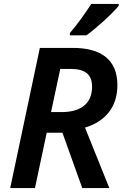

<svg xmlns="http://www.w3.org/2000/svg" viewBox="-20 -958 635 978"><path d="M336 -790V-778H420C471 -814 557 -893 585 -929V-938H445C415 -892 370 -828 336 -790ZM32 0H158L218 -282H298L399 0H537L413 -308C518 -340 578 -414 578 -524C578 -654 495 -714 351 -714H183ZM293 -387H240L287 -607H338C413 -607 449 -580 449 -516C449 -434 396 -387 293 -387Z"/></svg>

Font: Noto Sans SemiBold
Style: Italic
Weight: 600
Italic angle: -12°
Designer: Monotype Design Team
Foundry: Monotype Imaging Inc.
Version: Version 2.013